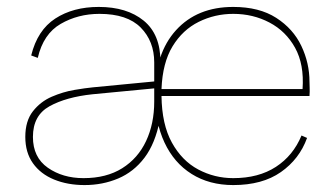

<svg xmlns="http://www.w3.org/2000/svg" viewBox="-20 -527 965 554"><path d="M653 7Q584 7 533 -25Q482 -57 454.5 -116Q427 -175 427 -255Q427 -373 488 -440Q549 -507 653 -507Q728 -507 777 -475.5Q826 -444 849.5 -394.5Q873 -345 873 -291Q873 -284 873.5 -273.5Q874 -263 873 -250H446Q447 -168 476 -115.5Q505 -63 552 -38Q599 -13 653 -13Q726 -13 776 -45.5Q826 -78 850 -136L866 -129Q844 -68 790.5 -30.5Q737 7 653 7ZM853 -270Q858 -341 831.5 -389Q805 -437 757.5 -462Q710 -487 653 -487Q600 -487 553.5 -464Q507 -441 478 -393.5Q449 -346 446 -270ZM434 -250 441 -180Q428 -113 397 -72Q366 -31 321 -12Q276 7 224 7Q175 7 136 -9Q97 -25 75 -56Q53 -87 53 -132Q53 -178 75 -206Q97 -234 129.5 -248Q162 -262 194.5 -267.5Q227 -273 248 -275L425 -292V-347Q425 -408 386 -447.5Q347 -487 267 -487Q205 -487 155 -458Q105 -429 89 -360L70 -367Q88 -440 139.5 -473.5Q191 -507 265 -507Q346 -507 394.5 -467.5Q443 -428 443 -349V-260ZM425 -272 247 -255Q171 -247 123 -220.5Q75 -194 75 -132Q75 -73 118 -43Q161 -13 221 -13Q287 -13 332.5 -41.5Q378 -70 401.5 -120Q425 -170 425 -234Z"/></svg>

Font: Albert Sans Thin
Style: Regular
Weight: 250
Designer: Andreas Rasmussen
Foundry: a.Foundry
Version: Version 1.025